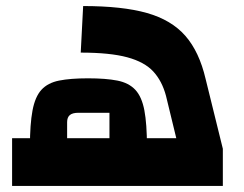

<svg xmlns="http://www.w3.org/2000/svg" viewBox="-20 -615 807 635"><path d="M20 0V-158H563L529 -298Q516 -347 487 -378.5Q458 -410 401 -425.5Q344 -441 247 -441L255 -595Q385 -595 466 -572Q547 -549 593 -496.5Q639 -444 660 -354L717 -123V0ZM202 -131H342V-242H239Q220 -242 211 -234.5Q202 -227 202 -211ZM79 -131Q79 -204 87.5 -249.5Q96 -295 117 -318Q138 -341 175.5 -348.5Q213 -356 271 -356Q330 -356 368 -348.5Q406 -341 427.5 -318Q449 -295 457.5 -250Q466 -205 466 -131Z"/></svg>

Font: Changa ExtraLight
Style: Bold
Weight: 700
Version: Version 3.002; ttfautohint (v1.8.2)